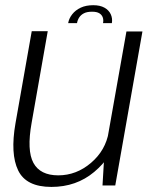

<svg xmlns="http://www.w3.org/2000/svg" viewBox="-20 -713 583 738"><path d="M374 0H423L527.5 -592H466L380.5 -110ZM163.5 -593H102L39.5 -239Q19 -121.5 49.8 -58Q80.5 5.5 177.5 5.5Q273.5 5.5 342.2 -52.2Q411 -110 423 -179L398 -206Q386 -135 329.8 -87Q273.5 -39 204 -39Q134.5 -39 108.5 -86.8Q82.5 -134.5 101.5 -240.5ZM338.5 -693Q310.5 -693 290.2 -683.5Q270 -674 257.5 -658Q245 -642 242 -624H276Q278 -636 284.5 -646Q291 -656 302.8 -662Q314.5 -668 334 -668Q352 -668 361.8 -662Q371.5 -656 375 -646Q378.5 -636 376 -624H410Q413 -642 405.8 -658Q398.5 -674 381.5 -683.5Q364.5 -693 338.5 -693Z"/></svg>

Font: Anybody Thin Light
Style: Italic
Weight: 300
Italic angle: -10°
Version: Version 1.113;gftools[0.9.25]